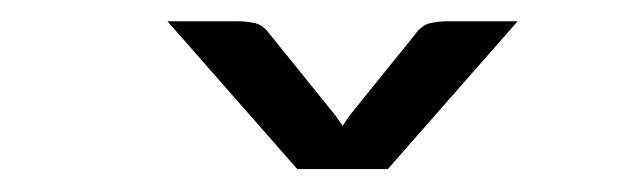

<svg xmlns="http://www.w3.org/2000/svg" viewBox="-20 -928 582 176"><path d="M454.5 -908.5 335.5 -773H252.5L133.5 -908.5H198.5Q204.5 -908.5 212.8 -907Q221 -905.5 227 -897L288 -821.5L294 -812.5L300 -821.5L360.5 -896.5Q367 -905.5 375.2 -907Q383.5 -908.5 389.5 -908.5Z"/></svg>

Font: Lato
Style: Regular
Weight: 400
Designer: Lukasz Dziedzic with Adam Twardoch and Botio Nikoltchev
Foundry: tyPoland Lukasz Dziedzic
Version: Version 2.015; 2015-08-06; http://www.latofonts.com/